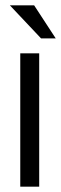

<svg xmlns="http://www.w3.org/2000/svg" viewBox="-20 -700 229 720"><path d="M56 -500V0H127V-500ZM17 -680 134 -556H189L108 -680Z"/></svg>

Font: LT Wave Alt Light
Style: Regular
Weight: 300
Designer: Daniel Lyons
Version: Version 2.5 (Glyphs App)